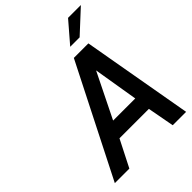

<svg xmlns="http://www.w3.org/2000/svg" viewBox="-259 -1065 1196 1196"><g transform="rotate(-45 338.5 -467.0)"><path d="M442 -797 560 -934H673L525 -797ZM38 0 409 -732H537L666 0H548L515 -177H256L166 0ZM306 -283H501L452 -579Z"/></g></svg>

Font: Exo
Style: DemiBoldItalic
Weight: 600
Designer: Natanael Gama
Version: Version 1